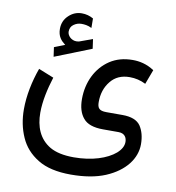

<svg xmlns="http://www.w3.org/2000/svg" viewBox="-88 -638 882 963"><g transform="rotate(10 353.0 -157.0)"><path d="M142.6 -368.2 149.4 -320.3 335.4 -394 328.6 -442.4 264.2 -418.9C262.2 -418.5 260.7 -417.5 259.3 -417.5C255.4 -417 251.5 -416.5 248 -416.5C222.2 -416.5 202.1 -437.5 201.7 -457.5C201.7 -473.6 207.5 -486.3 219.7 -494.6C231.4 -502.9 244.1 -507.3 258.3 -507.3C273.4 -507.3 291 -505.9 311 -495.6L310.5 -543.9C292.5 -554.2 272.9 -559.6 251.5 -559.6C226.6 -559.6 204.6 -550.8 185.5 -532.7C166 -514.6 156.2 -491.7 156.2 -463.9C156.2 -425.3 174.3 -406.2 196.3 -389.2ZM336.4 246.6C405.3 246.6 463.9 236.8 511.7 216.8C606.9 176.8 657.2 108.4 657.2 36.1C657.2 -1.5 648.9 -32.2 632.8 -56.6C616.2 -80.6 585.4 -92.8 540.5 -92.8H458.5C420.9 -92.8 411.6 -106 411.6 -136.7C411.6 -178.2 423.3 -213.9 446.8 -242.7C469.7 -271.5 502 -286.1 543.5 -286.1C572.3 -286.1 599.6 -279.8 625.5 -266.6L653.3 -340.8C615.7 -366.2 577.1 -373.5 543.5 -373.5C499 -373.5 460.4 -362.8 427.7 -341.3C362.8 -298.3 326.2 -222.7 326.2 -136.7C326.2 -95.2 335.9 -63 355.5 -40C374.5 -16.6 408.2 -4.9 456.5 -4.9H535.6C568.4 -4.9 578.6 17.1 578.6 38.1C578.6 58.6 567.9 78.1 546.9 96.7C504.4 133.3 428.7 158.7 336.4 158.7C284.7 158.7 244.1 149.9 214.4 132.8C155.3 98.1 132.3 37.6 132.3 -32.7C132.3 -91.8 147 -156.7 166 -216.8L88.4 -248C63.5 -179.2 48.3 -104.5 48.3 -35.6C48.3 15.6 57.6 62.5 76.7 105.5C95.2 147.9 125.5 182.1 168 208C210 233.9 266.1 246.6 336.4 246.6Z"/></g></svg>

Font: Vazirmatn
Style: Regular
Weight: 400
Designer: Saber Rastikerdar
Foundry: Saber Rastikerdar
Version: Version 33.003